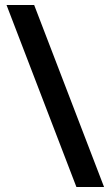

<svg xmlns="http://www.w3.org/2000/svg" viewBox="-20 -732 442 764"><path d="M394 12H284L6 -712H116Z"/></svg>

Font: AR One Sans
Style: Bold
Weight: 700
Designer: Niteesh Yadav
Foundry: Niteesh Yadav
Version: Version 1.001;gftools[0.9.33]